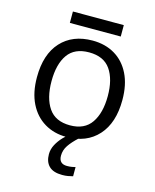

<svg xmlns="http://www.w3.org/2000/svg" viewBox="-130 -759 861 1066"><g transform="rotate(15 301.0 -226.0)"><path d="M546.9 -268.6Q546.9 -136.7 480.7 -63.5Q414.6 9.8 299.3 9.8Q228 9.8 172.9 -23.2Q117.7 -56.2 86.7 -118.4Q55.7 -180.7 55.7 -268.6Q55.7 -400.4 121.8 -472.7Q188 -544.9 302.7 -544.9Q376 -544.9 430.9 -512.2Q485.8 -479.5 516.4 -417.7Q546.9 -356 546.9 -268.6ZM139.6 -268.6Q139.6 -171.4 178.5 -114.5Q217.3 -57.6 301.3 -57.6Q384.8 -57.6 423.8 -114.7Q462.9 -171.9 462.9 -268.6Q462.9 -364.7 424.1 -420.7Q385.3 -476.6 300.8 -476.6Q217.3 -476.6 178.5 -421.4Q139.6 -366.2 139.6 -268.6ZM446.8 -672.4V-606.9H154.3V-672.4ZM297.4 117.7Q297.4 164.6 344.2 164.6Q360.4 164.6 372.1 162.4Q383.8 160.2 392.1 158.2V210.9Q378.4 214.4 364.3 217Q350.1 219.7 331.1 219.7Q279.8 219.7 255.1 195.3Q230.5 170.9 230.5 127Q230.5 98.6 244.6 72Q258.8 45.4 280.3 22.9Q301.8 0.5 323.2 -14.6L368.2 0Q334 31.2 315.7 58.6Q297.4 85.9 297.4 117.7Z"/></g></svg>

Font: Open Sans
Style: Regular
Weight: 400
Designer: Monotype Design Team
Foundry: Monotype Imaging Inc.
Version: Version 3.000; ttfautohint (v1.8.4)